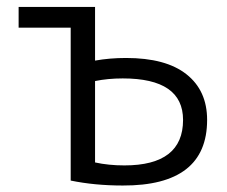

<svg xmlns="http://www.w3.org/2000/svg" viewBox="-20 -540 674 569"><path d="M522.5 -184.6Q522.5 -307.6 343.8 -307.6Q299.8 -307.6 261.7 -299.8V-58.6Q301.8 -49.8 348.6 -49.8Q522.5 -49.8 522.5 -184.6ZM261.7 -360.4Q304.7 -368.2 353.5 -368.2Q471.7 -368.2 532.7 -319.8Q593.8 -271.5 593.8 -184.6Q593.8 10.7 343.8 9.8Q260.7 9.8 189.5 -4.9V-458H35.2V-519.5H261.7Z"/></svg>

Font: Mgen+ 1c regular
Style: Regular
Weight: 400
Designer: [Source Han Sans]
Ryoko NISHIZUKA  (kana & ideographs); Paul D. Hunt (Latin, Greek & Cyrillic); Wenlong ZHANG  (bopomofo
Version: Version 1.059.20150602